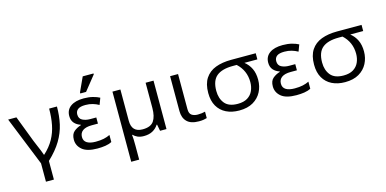

<svg xmlns="http://www.w3.org/2000/svg" viewBox="-87 -1264 4027 2004"><g transform="rotate(-15 1926.5 -262.0)"><path d="M299.3 205.1H213.4V6.8L0 -523.4H89.4L197.3 -241.2Q207 -217.3 220.7 -185.3Q234.4 -153.3 247.1 -122.6Q259.8 -91.8 265.6 -72.3H269.5Q335.9 -133.3 373.8 -201.7Q411.6 -270 427.2 -349.4Q442.9 -428.7 442.9 -523.4H527.3Q527.3 -422.4 507.6 -334.2Q487.8 -246.1 438.5 -163.6Q389.2 -81.1 299.3 3.9Z M824.2 9.8Q711.9 9.8 659.9 -33.9Q607.9 -77.6 607.9 -142.6Q607.9 -201.2 640.6 -229.2Q673.3 -257.3 717.8 -270.5V-275.4Q676.3 -288.6 650.9 -317.6Q625.5 -346.7 625.5 -393.6Q625.5 -460.4 676.3 -496.8Q727.1 -533.2 817.9 -533.2Q872.6 -533.2 916.3 -522Q960 -510.7 988.3 -495.1L961.4 -423.8Q930.2 -441.4 894.8 -451.7Q859.4 -461.9 817.9 -461.9Q760.3 -461.9 735.4 -442.1Q710.4 -422.4 710.4 -387.7Q710.4 -342.3 745.8 -324.5Q781.2 -306.6 827.6 -306.6H894.5V-240.2H827.6Q763.7 -240.2 730.2 -216.3Q696.8 -192.4 696.8 -147.5Q696.8 -105 730.2 -84.2Q763.7 -63.5 824.7 -63.5Q875 -63.5 912.4 -71.5Q949.7 -79.6 979.5 -94.7V-18.6Q949.7 -2.4 909.7 3.7Q869.6 9.8 824.2 9.8ZM860.4 -591.8H797.9V-603.5L868.7 -757.8H985.4V-748Z M1485.4 -523.4H1570.8V0H1501.5L1487.8 -70.3H1482.9Q1458 -31.7 1419.2 -11Q1380.4 9.8 1325.2 9.8Q1286.6 9.8 1259 -2.4Q1231.4 -14.6 1212.4 -34.2H1208Q1210.4 -16.6 1211.7 12.9Q1212.9 42.5 1212.9 82V234.4H1127V-523.4H1212.9V-185.5Q1212.9 -61.5 1331.1 -61.5Q1418.5 -61.5 1451.9 -110.6Q1485.4 -159.7 1485.4 -251Z M1919.9 9.8Q1833 9.8 1791.5 -31.7Q1750 -73.2 1750 -146.5V-523.4H1835.9V-143.6Q1835.9 -96.2 1861.3 -78.9Q1886.7 -61.5 1926.8 -61.5Q1950.7 -61.5 1969.7 -64.2Q1988.8 -66.9 2006.3 -71.3V-2Q1991.7 2.9 1970.9 6.3Q1950.2 9.8 1919.9 9.8Z M2356.9 9.8Q2276.4 9.8 2216.1 -20Q2155.8 -49.8 2122.3 -107.7Q2088.9 -165.5 2088.9 -250Q2088.9 -348.1 2128.7 -408.4Q2168.5 -468.8 2240.7 -496.1Q2313 -523.4 2410.2 -523.4H2675.3V-457H2535.2Q2580.1 -421.4 2604.2 -370.8Q2628.4 -320.3 2628.4 -250Q2628.4 -179.2 2597.9 -120.1Q2567.4 -61 2507.1 -25.6Q2446.8 9.8 2356.9 9.8ZM2359.4 -61.5Q2423.8 -61.5 2464.4 -86.7Q2504.9 -111.8 2523.9 -154.3Q2543 -196.8 2543 -248Q2543 -373.5 2451.7 -457H2410.2Q2292.5 -457 2234.1 -408.9Q2175.8 -360.8 2175.8 -250Q2175.8 -167.5 2219 -114.5Q2262.2 -61.5 2359.4 -61.5Z M2974.1 9.8Q2861.8 9.8 2809.8 -33.9Q2757.8 -77.6 2757.8 -142.6Q2757.8 -201.2 2790.5 -229.2Q2823.2 -257.3 2867.7 -270.5V-275.4Q2826.2 -288.6 2800.8 -317.6Q2775.4 -346.7 2775.4 -393.6Q2775.4 -460.4 2826.2 -496.8Q2877 -533.2 2967.8 -533.2Q3022.5 -533.2 3066.2 -522Q3109.9 -510.7 3138.2 -495.1L3111.3 -423.8Q3080.1 -441.4 3044.7 -451.7Q3009.3 -461.9 2967.8 -461.9Q2910.2 -461.9 2885.3 -442.1Q2860.4 -422.4 2860.4 -387.7Q2860.4 -342.3 2895.8 -324.5Q2931.2 -306.6 2977.5 -306.6H3044.4V-240.2H2977.5Q2913.6 -240.2 2880.1 -216.3Q2846.7 -192.4 2846.7 -147.5Q2846.7 -105 2880.1 -84.2Q2913.6 -63.5 2974.6 -63.5Q3024.9 -63.5 3062.3 -71.5Q3099.6 -79.6 3129.4 -94.7V-18.6Q3099.6 -2.4 3059.6 3.7Q3019.5 9.8 2974.1 9.8Z M3500.5 9.8Q3419.9 9.8 3359.6 -20Q3299.3 -49.8 3265.9 -107.7Q3232.4 -165.5 3232.4 -250Q3232.4 -348.1 3272.2 -408.4Q3312 -468.8 3384.3 -496.1Q3456.5 -523.4 3553.7 -523.4H3818.8V-457H3678.7Q3723.6 -421.4 3747.8 -370.8Q3772 -320.3 3772 -250Q3772 -179.2 3741.5 -120.1Q3710.9 -61 3650.6 -25.6Q3590.3 9.8 3500.5 9.8ZM3502.9 -61.5Q3567.4 -61.5 3607.9 -86.7Q3648.4 -111.8 3667.5 -154.3Q3686.5 -196.8 3686.5 -248Q3686.5 -373.5 3595.2 -457H3553.7Q3436 -457 3377.7 -408.9Q3319.3 -360.8 3319.3 -250Q3319.3 -167.5 3362.5 -114.5Q3405.8 -61.5 3502.9 -61.5Z"/></g></svg>

Font: Lunasima
Style: Regular
Weight: 400
Designer: The DocRepair Project, Monotype Design Team
Foundry: Google
Version: Version 2.009